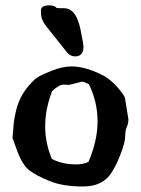

<svg xmlns="http://www.w3.org/2000/svg" viewBox="-20 -677 522 712"><path d="M289.6 -503.4Q289.6 -468.3 258.8 -467.8Q240.7 -467.8 228 -483.4L161.6 -566.9Q132.3 -601.1 132.3 -623.5Q132.3 -626 131.8 -636.7V-637.7Q131.8 -657.2 162.6 -657.2H164.1H164.6Q184.1 -656.2 189.9 -647.5Q196.3 -646.5 217.8 -646.5Q262.7 -646.5 278.8 -566.4Q289.6 -513.2 289.6 -503.4ZM215.8 -363.3Q198.2 -362.8 173.3 -338.9Q147.5 -272 147.5 -209.2Q147.5 -146.5 172.4 -87.4Q211.9 -67.4 261.7 -67.4H264.6Q288.1 -67.4 308.1 -76.7Q341.8 -155.3 341.8 -227.1Q341.8 -298.8 309.6 -365.2Q292.5 -373.5 282.7 -374L237.3 -362.3ZM443.4 -314 456.1 -234.9V-234.4Q456.1 -218.8 450.2 -206.1Q444.3 -193.4 444.3 -171.9Q444.3 -150.4 428.2 -107.9Q412.1 -65.4 394.5 -38.1Q362.3 14.6 287.6 14.6Q212.9 14.6 163.1 -5.9Q113.3 -26.4 89.4 -44.9Q65.4 -63.5 46.9 -108.9L26.4 -165.5L31.2 -223.6Q38.1 -269.5 49.6 -298.8Q61 -328.1 82.3 -354Q103.5 -379.9 118.2 -389.6Q132.8 -399.4 172.4 -415Q211.9 -430.7 245.6 -430.7Q279.3 -430.7 318.4 -416.5Q357.4 -402.3 379.2 -386.7Q400.9 -371.1 420.2 -348.1Q439.5 -325.2 443.4 -314Z"/></svg>

Font: Drukaatie burti
Style: Demi
Weight: 600
Version: Version 0.14